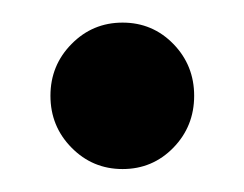

<svg xmlns="http://www.w3.org/2000/svg" viewBox="-20 -139 215 169"><path d="M132.6 -9Q114.3 9.8 87.9 9.8Q61.5 9.8 43 -9Q24.4 -27.8 24.4 -54.7Q24.4 -81.5 43 -100.3Q61.5 -119.1 87.9 -119.1Q114.3 -119.1 132.6 -100.3Q150.9 -81.5 150.9 -54.7Q150.9 -27.8 132.6 -9Z"/></svg>

Font: Modern Antiqua
Style: Book
Weight: 400
Designer: Wojciech Kalinowski "wmk69" (wmk69@o2.pl)
Foundry: Wojciech Kalinowski "wmk69" (wmk69@o2.pl)
Version: Version 3.1.0; 2021-05-28